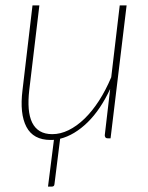

<svg xmlns="http://www.w3.org/2000/svg" viewBox="-20 -513 549 712"><path d="M449.5 -493 390 0H379.5Q373.5 0 371 -3.5Q368.5 -7 368.5 -11.5L388.5 -183Q371 -145.5 350 -114.2Q329 -83 305 -59.5Q281 -36 255.2 -20.5Q229.5 -5 203 1.5L182 169.5Q181.5 179 172 179H158L180 5.5Q176.5 6 173.5 6Q170.5 6 167.5 6Q103.5 6 78 -42.5Q52.5 -91 63.5 -179L100.5 -493H126L88.5 -179Q84 -140 86.5 -109.8Q89 -79.5 99.2 -58.5Q109.5 -37.5 128 -26.5Q146.5 -15.5 174 -15.5Q204 -15.5 234.2 -30.2Q264.5 -45 293 -72.5Q321.5 -100 346.8 -139Q372 -178 392.5 -226.5L424 -493Z"/></svg>

Font: Lato ExtraLight
Style: Italic
Weight: 275
Italic angle: -7°
Designer: Lukasz Dziedzic with Adam Twardoch and Botio Nikoltchev
Foundry: tyPoland Lukasz Dziedzic
Version: Version 2.015; 2015-08-06; http://www.latofonts.com/